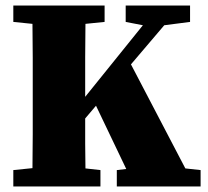

<svg xmlns="http://www.w3.org/2000/svg" viewBox="-20 -672 748 692"><path d="M433 -593V-652H665V-593L572 -581L452 -440L648 -65L703 -59V0H401V-59L435 -63L326 -291L287 -245Q287 -200 287 -155Q287 -110 288 -65L342 -59V0H28V-59L97 -66Q98 -126 98 -187.5Q98 -249 98 -310V-342Q98 -403 98 -464Q98 -525 97 -586L28 -593V-652H357V-593L288 -586Q287 -526 287 -465Q287 -404 287 -342V-323L495 -581Z"/></svg>

Font: Source Serif Pro Black
Style: Regular
Weight: 900
Designer: Frank Grießhammer
Foundry: Adobe Systems Incorporated
Version: Version 3.001;hotconv 1.0.111;makeotfexe 2.5.65597